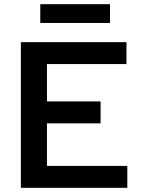

<svg xmlns="http://www.w3.org/2000/svg" viewBox="-20 -900 690 920"><path d="M80 0V-698H586V-593H205V-414H462V-309H205V-105H590V0ZM173 -790V-880H507V-790Z"/></svg>

Font: Azeret Mono Medium
Style: Regular
Weight: 500
Designer: Martin Vácha
Foundry: Displaay
Version: Version 1.002